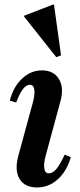

<svg xmlns="http://www.w3.org/2000/svg" viewBox="-20 -810 353 843"><path d="M143 13Q88 13 65.5 -25Q43 -63 61 -128L124 -359Q134 -396 130.5 -417Q127 -438 111 -438Q80 -438 51 -360L23 -368Q38 -428 76.5 -464.5Q115 -501 164 -501Q216 -501 239 -462.5Q262 -424 245 -364L181 -128Q171 -91 174.5 -70Q178 -49 194 -49Q211 -49 227 -67.5Q243 -86 264 -131L291 -120Q273 -58 233.5 -22.5Q194 13 143 13ZM227 -559 86 -737V-741L213 -790H217L248 -567Z"/></svg>

Font: Platypi Medium
Style: Italic
Weight: 500
Italic angle: -13°
Designer: David Sargent
Foundry: Bolt Cutter Type
Version: Version 1.200; ttfautohint (v1.8.4.7-5d5b)